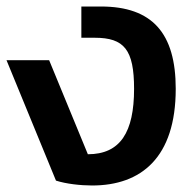

<svg xmlns="http://www.w3.org/2000/svg" viewBox="-23 -560 570 590"><path d="M260 10C411 10 517 -76 517 -287C517 -458 445 -540 287 -540H227V-444H268C359 -444 389 -407 389 -287C389 -154 347 -86 247 -86L128 -375H-3L149 -5C180 5 224 10 260 10Z"/></svg>

Font: Kanit Medium
Style: Regular
Weight: 500
Designer: Katatrad Team
Foundry: CadsonDemak
Version: Version 1.000;PS 001.000;hotconv 1.0.88;makeotf.lib2.5.64775